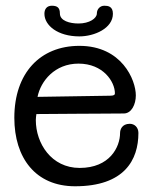

<svg xmlns="http://www.w3.org/2000/svg" viewBox="-20 -637 531 670"><path d="M111 -299C122 -354 171 -415 254 -415C340 -415 381 -352 381 -311C381 -306 377 -303 364 -303ZM107 -239C138 -239 222 -240 248 -240C312 -240 371 -241 412 -241C439 -241 454 -273 454 -304C454 -358 405 -477 257 -477C120 -477 30 -382 30 -226C30 -86 104 13 242 13C414 13 463 -79 463 -173C463 -193 449 -205 433 -205C405 -205 399 -184 399 -173C399 -124 363 -51 258 -51C159 -51 105 -137 105 -218C105 -224 106 -232 107 -239ZM374 -589C374 -615 357 -617 344 -617C329 -617 318 -605 318 -590C318 -573 292 -555 254 -555C224 -555 189 -564 189 -590C189 -610 180 -617 161 -617C144 -617 135 -606 135 -589C135 -548 182 -510 257 -510C309 -510 374 -538 374 -589Z"/></svg>

Font: Life Savers
Style: Bold
Weight: 700
Designer: Pablo Impallari, Rodrigo Fuenzalida, Brenda Gallo
Foundry: Pablo Impallari, Rodrigo Fuenzalida, Brenda Gallo
Version: Version 3.000